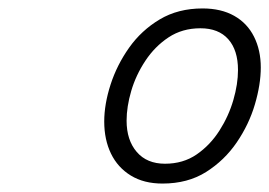

<svg xmlns="http://www.w3.org/2000/svg" viewBox="-20 -1045 638 455"><path d="M365 -610Q321 -610 290 -629Q259 -648 243 -681Q227 -714 227 -757Q227 -798 242 -844.5Q257 -891 286 -932Q315 -973 358.5 -999Q402 -1025 460 -1025Q504 -1025 535 -1007.5Q566 -990 582 -958Q598 -926 598 -885Q598 -845 584 -797.5Q570 -750 541 -707.5Q512 -665 468.5 -637.5Q425 -610 365 -610ZM371 -657Q414 -657 446 -679Q478 -701 500 -735.5Q522 -770 533 -808Q544 -846 544 -879Q544 -926 521 -952Q498 -978 455 -978Q412 -978 379.5 -956.5Q347 -935 324.5 -901Q302 -867 291 -829.5Q280 -792 280 -759Q280 -713 304 -685Q328 -657 371 -657Z"/></svg>

Font: Playwrite US Trad ExtraLight
Style: Regular
Weight: 250
Designer: Veronika Burian, José Scaglione
Foundry: TypeTogether
Version: Version 1.003